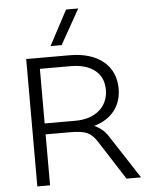

<svg xmlns="http://www.w3.org/2000/svg" viewBox="-62 -1001 814 1051"><g transform="rotate(-5 345.0 -475.5)"><path d="M340 -340H170V-640H340C452 -640 520 -586 520 -495C520 -404 452 -340 340 -340ZM239 -759H300L408 -951H341ZM100 0H170V-280H301C395 -280 421 -264 456 -209L590 0H670L515 -238C496 -268 471 -289 439 -303C534 -330 590 -398 590 -495C590 -622 494 -700 340 -700H100Z"/></g></svg>

Font: Gully Light
Style: Regular
Weight: 300
Designer: jaikishan Patel
Foundry: MagicType
Version: Version 1.000;Glyphs 3.2 (3242)